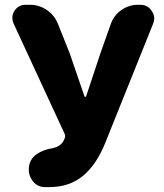

<svg xmlns="http://www.w3.org/2000/svg" viewBox="-20 -764 680 798"><path d="M183.6 13.7Q172.9 13.7 163.1 13.7Q130.9 11.7 112.3 -16.6Q99.6 -36.1 99.6 -59.6Q99.6 -68.4 101.6 -78.1Q108.4 -107.4 134.3 -124.5Q160.2 -141.6 195.3 -147.5Q228.5 -153.3 243.2 -176.8L249 -189.5Q252.9 -198.2 249 -207L36.1 -667Q31.2 -678.7 31.2 -690.4Q31.2 -705.1 40 -718.8Q56.6 -744.1 85.9 -744.1H104.5Q142.6 -744.1 174.3 -722.7Q206.1 -701.2 220.7 -665L269.5 -543L331.1 -363.3Q332 -361.3 334.5 -361.3Q336.9 -361.3 337.9 -363.3L397.5 -543L440.4 -664.1Q453.1 -700.2 484.4 -722.2Q515.6 -744.1 553.7 -744.1H563.5Q593.8 -744.1 610.4 -718.8Q621.1 -703.1 621.1 -687.5Q621.1 -676.8 616.2 -665L418.9 -173.8Q382.8 -82 326.2 -34.2Q269.5 13.7 183.6 13.7Z"/></svg>

Font: Gen Jyuu GothicX Heavy
Style: Bold
Weight: 900
Designer: [Source Han Sans]
Ryoko NISHIZUKA  (kana & ideographs); Paul D. Hunt (Latin, Greek & Cyrillic); Wenlong ZHANG  (bopomofo
Version: Version 1.002.20150607